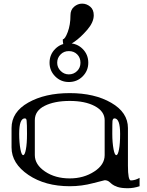

<svg xmlns="http://www.w3.org/2000/svg" viewBox="-20 -1000 790 1031"><path d="M483.4 -918Q483.4 -880.9 449.2 -840.8Q412.1 -797.9 378.9 -775.4Q341.8 -751 332 -751Q328.1 -751 324.2 -752.9Q322.3 -753.9 320.3 -760.7Q318.4 -768.6 318.4 -770.5Q318.4 -771.5 317.9 -774.4Q317.4 -777.3 317.4 -780.3V-789.1Q329.1 -789.1 343.8 -828.1Q358.4 -867.2 358.4 -918Q358.4 -947.3 377.9 -963.9Q397.5 -980.5 420.9 -980.5Q445.3 -980.5 464.8 -963.9Q483.4 -948.2 483.4 -918ZM625 -281.2Q625 -364.3 594.7 -364.3Q585.9 -364.3 584 -350.6Q583 -341.8 583 -281.2Q583 -234.4 589.8 -198.2Q595.7 -167 604.5 -167Q613.3 -167 619.1 -198.2Q625 -228.5 625 -281.2ZM123 -351.6Q122.1 -364.3 113.3 -364.3Q83 -364.3 83 -281.2Q83 -234.4 89.8 -198.2Q95.7 -167 104.5 -167Q113.3 -167 119.1 -198.2Q125 -228.5 125 -281.2Q125 -334 123 -351.6ZM542 -167V-354.5Q542 -402.3 488.3 -430.7Q436.5 -458 354.5 -458Q272.5 -458 219.7 -431.6Q167 -405.3 167 -354.5V-167Q167 -116.2 221.7 -79.1Q276.4 -42 354.5 -42Q429.7 -42 486.3 -79.1Q542 -115.2 542 -167ZM42 -208V-312.5Q42 -398.4 131.8 -449.2Q221.7 -500 354.5 -500Q487.3 -500 577.1 -448.2Q667 -396.5 667 -312.5V-110.4Q667 -31.2 682.6 -31.2Q705.1 -31.2 729.5 -44.9V0Q697.3 10.7 667 10.7Q631.8 10.7 611.3 3.9Q589.8 -3.9 582 -10.7Q574.2 -17.6 564.5 -25.4Q554.7 -32.2 542 -32.2Q539.1 -32.2 480.5 -16.6Q418.9 0 354.5 0Q222.7 0 132.8 -60.5Q42 -122.1 42 -208ZM412.1 -663.1Q412.1 -690.4 394.5 -708Q377 -725.6 349.6 -725.6Q323.2 -725.6 305.7 -708Q287.1 -689.5 287.1 -663.1Q287.1 -637.7 305.7 -619.1Q324.2 -600.6 349.6 -600.6Q376 -600.6 394.5 -619.1Q412.1 -636.7 412.1 -663.1ZM454.1 -663.1Q454.1 -620.1 423.8 -589.8Q393.6 -559.6 349.6 -559.6Q306.6 -559.6 276.4 -589.8Q246.1 -620.1 246.1 -663.1Q246.1 -707 276.4 -737.3Q306.6 -767.6 349.6 -767.6Q393.6 -767.6 423.8 -737.3Q454.1 -707 454.1 -663.1Z"/></svg>

Font: okolaksMetalik
Style: bold
Weight: 700
Width: 7
Version: Version 0.6